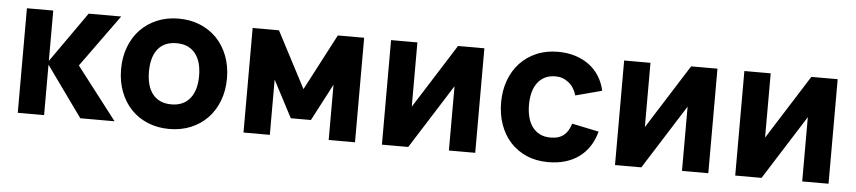

<svg xmlns="http://www.w3.org/2000/svg" viewBox="-38 -764 4404 988"><g transform="rotate(5 2163.5 -270.0)"><path d="M69 -540H205V-280L388 -540H556L361 -270L569 0H392L205 -260.5V0H69Z M852 15Q791.5 15 741.2 -5.8Q691 -26.5 655 -64.2Q619 -102 599 -154.5Q579 -207 579 -270Q579 -333 599 -385.5Q619 -438 655 -475.5Q691 -513 741.2 -534Q791.5 -555 852 -555Q913 -555 963.2 -534.2Q1013.5 -513.5 1049.8 -475.8Q1086 -438 1106 -385.5Q1126 -333 1126 -270Q1126 -207 1106 -154.5Q1086 -102 1049.8 -64.2Q1013.5 -26.5 963.2 -5.8Q913 15 852 15ZM852 -112Q914 -112 948 -153.5Q982 -195 982 -270Q982 -346 948.2 -387Q914.5 -428 852 -428Q789.5 -428 756.2 -387.2Q723 -346.5 723 -270Q723 -194 756.5 -153Q790 -112 852 -112Z M1235 0V-540H1371L1523 -249.5L1675 -540H1811V0H1675V-285.5L1575 -94.5H1471L1371 -285.5V0Z M2432 -540V0H2296V-332L2086 0H1950V-540H2086V-208L2296 -540Z M2810 15Q2747 15 2697.2 -6.8Q2647.5 -28.5 2613 -66.8Q2578.5 -105 2560.2 -157.2Q2542 -209.5 2542 -270Q2542 -331.5 2561 -383.8Q2580 -436 2615.2 -474Q2650.5 -512 2700.2 -533.5Q2750 -555 2812 -555Q2859.5 -555 2900 -542.5Q2940.5 -530 2972 -506.8Q3003.5 -483.5 3024.8 -450Q3046 -416.5 3055 -375L2919 -339Q2907 -381 2877.2 -404.5Q2847.5 -428 2810 -428Q2778 -428 2754.5 -416Q2731 -404 2715.8 -382.8Q2700.5 -361.5 2693.2 -332.8Q2686 -304 2686 -270Q2686 -235 2693.8 -205.8Q2701.5 -176.5 2717.2 -155.8Q2733 -135 2756.2 -123.5Q2779.5 -112 2810 -112Q2833 -112 2850 -117.2Q2867 -122.5 2879.8 -133Q2892.5 -143.5 2901.2 -158.5Q2910 -173.5 2916 -193L3055 -164Q3031.5 -77 2968 -31Q2904.5 15 2810 15Z M3636 -540V0H3500V-332L3290 0H3154V-540H3290V-208L3500 -540Z M4257 -540V0H4121V-332L3911 0H3775V-540H3911V-208L4121 -540Z"/></g></svg>

Font: Vela Sans ExtBd
Style: Regular
Weight: 800
Designer: Principal design: Mikhail Sharanda - project Manrope.
Design modification: Ravid Balaliev
Foundry: Mikhail Sharanda
Version: Version 1.001